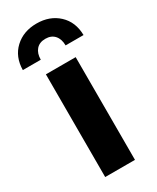

<svg xmlns="http://www.w3.org/2000/svg" viewBox="-205 -815 710 871"><g transform="rotate(-30 150.0 -379.5)"><path d="M72 -538H228V0H72ZM150 -759Q219 -759 263.5 -717.5Q308 -676 309 -607H215Q215 -640 198 -659.5Q181 -679 150 -679Q119 -679 102 -659.5Q85 -640 85 -607H-9Q-8 -676 36.5 -717.5Q81 -759 150 -759Z"/></g></svg>

Font: APTA Sans Regular
Style: Bold Italic
Weight: 700
Version: Version 7.200